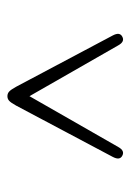

<svg xmlns="http://www.w3.org/2000/svg" viewBox="65 -816 360 531"><g transform="rotate(-90 245.5 -550.0)"><path d="M105 -403.5Q94.5 -384.5 80.5 -392.5Q67.5 -399.5 77.5 -418.5L219.5 -686Q227.5 -700.5 232.8 -705.2Q238 -710 245.5 -710Q253 -710 258.2 -705.2Q263.5 -700.5 271.5 -686L413.5 -418.5Q423.5 -399.5 410.5 -392.5Q396.5 -384.5 386 -403.5L245.5 -649Z"/></g></svg>

Font: Fraunces 9pt SuperSoft Thin
Style: Regular
Weight: 100
Version: Version 1.000;[b76b70a41]